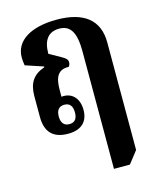

<svg xmlns="http://www.w3.org/2000/svg" viewBox="-118 -642 793 965"><g transform="rotate(-15 278.0 -159.5)"><path d="M354 240H437L486 177V-383C486 -499 411 -559 269 -559C134 -559 51 -507 51 -421C51 -410 52 -397 55 -379L148 -348V-344C88 -323 62 -285 62 -216V-108C62 -30 100 10 178 10C248 10 283 -26 283 -86C283 -146 249 -179 205 -179C201 -179 197 -179 193 -178V-214C193 -280 211 -316 267 -314C272 -319 275 -328 275 -336C275 -349 268 -357 249 -368L185 -404C185 -476 214 -512 270 -512C328 -512 354 -470 354 -372ZM196 -35C167 -35 154 -55 154 -86C154 -117 167 -136 196 -136C225 -136 238 -117 238 -85C238 -54 226 -35 196 -35Z"/></g></svg>

Font: Noto Serif Thai Condensed
Style: Bold
Weight: 700
Width: 3
Designer: Monotype Design Team
Foundry: Monotype Imaging Inc.
Version: Version 2.002